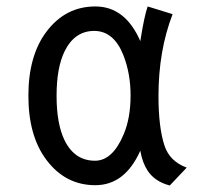

<svg xmlns="http://www.w3.org/2000/svg" viewBox="-20 -567 626 598"><path d="M275.9 -66.4Q331.1 -66.4 365.7 -149.9Q386.7 -200.2 386.7 -270Q386.7 -337.9 364.3 -395Q334.5 -470.7 273.4 -470.7Q212.4 -470.7 181.2 -407.2Q156.2 -356 156.2 -268.6Q156.2 -181.2 181.2 -129.9Q212.4 -66.4 275.9 -66.4ZM276.9 9.8Q184.1 9.8 125 -68.4Q68.4 -143.1 68.4 -268.6Q68.4 -394 125 -468.8Q184.1 -546.9 276.9 -546.9Q370.1 -546.9 417 -439Q429.2 -516.6 439.9 -546.9L517.6 -522.9Q473.6 -409.2 473.6 -267.6Q473.6 -170.9 492.2 -113.8Q508.3 -64.5 561.5 -44.9L508.8 10.7Q462.9 -1 439.9 -35.2Q423.3 -60.5 417 -97.7Q369.1 9.8 276.9 9.8Z"/></svg>

Font: Consola Mono
Style: Book
Weight: 400
Monospace: yes
Version: Version 2.001